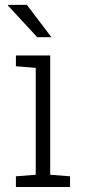

<svg xmlns="http://www.w3.org/2000/svg" viewBox="-20 -751 351 771"><path d="M11.7 0ZM43.9 -484.9V-528.3H181.6V-49.3L261.2 -43V0H43.9V-43L123.5 -49.3V-478.5ZM186.5 -601.6H129.4L11.7 -729L12.7 -731.4H87.9Z"/></svg>

Font: TypoPRO Roboto Slab
Style: Light
Weight: 300
Designer: Google
Version: Version 1.100263; 2013; ttfautohint (v0.94.20-1c74) -l 8 -r 